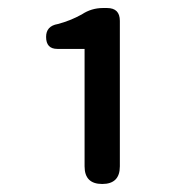

<svg xmlns="http://www.w3.org/2000/svg" viewBox="-20 -896 456 479"><path d="M235 -437Q191 -437 191 -481V-774H123Q95 -774 95 -804Q95 -831 124 -836Q155 -844 184 -860Q208 -876 237 -876H247Q279 -876 279 -844V-656V-481Q279 -437 235 -437Z"/></svg>

Font: GenSenRounded JP M
Style: Regular
Weight: 500
Version: Version 1.501;PS 1;hotconv 16.6.51;makeotf.lib2.5.65220